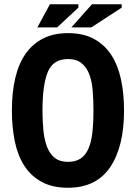

<svg xmlns="http://www.w3.org/2000/svg" viewBox="-20 -870 640 904"><path d="M36 -350Q36 -435 52 -503Q68 -571 101 -617.5Q134 -664 183.5 -689Q233 -714 300 -714Q372 -714 422 -687Q472 -660 503.5 -612Q535 -564 549.5 -497Q564 -430 564 -350Q564 -179 498.5 -82.5Q433 14 300 14Q228 14 177.5 -13Q127 -40 95.5 -88Q64 -136 50 -203Q36 -270 36 -350ZM180 -350Q180 -299 184.5 -255Q189 -211 201.5 -178.5Q214 -146 237.5 -127Q261 -108 300 -108Q335 -108 358 -122.5Q381 -137 395 -167Q409 -197 414.5 -242.5Q420 -288 420 -350Q420 -399 416.5 -443Q413 -487 400.5 -520Q388 -553 364 -572.5Q340 -592 300 -592Q230 -592 205 -531Q180 -470 180 -350ZM215 -850H349V-834L249 -741H156ZM413 -850H553V-834L410 -741H316Z"/></svg>

Font: PT Mono
Style: Bold
Weight: 700
Monospace: yes
Designer: A.Korolkova, I.Chaeva
Foundry: ParaType Ltd
Version: Version 1.000 OFL